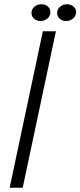

<svg xmlns="http://www.w3.org/2000/svg" viewBox="-20 -885 378 905"><path d="M25.5 0 182 -737.5H243.5L87 0ZM171 -786Q153.5 -786 141 -796.5Q128.5 -807 128.5 -823.5Q128.5 -842 142.5 -853.5Q156.5 -865 175 -865Q192.5 -865 205 -854.8Q217.5 -844.5 217.5 -827.5Q217.5 -809 203.2 -797.5Q189 -786 171 -786ZM291.5 -786Q274 -786 261.8 -796.5Q249.5 -807 249.5 -823.5Q249.5 -842 263.5 -853.5Q277.5 -865 296 -865Q313 -865 325.8 -854.8Q338.5 -844.5 338.5 -827.5Q338.5 -809 324.2 -797.5Q310 -786 291.5 -786Z"/></svg>

Font: Epilogue Light
Style: Italic
Weight: 300
Italic angle: -12°
Designer: Tyler Finck
Foundry: Etcetera Type Co
Version: Version 2.111; ttfautohint (v1.8.3)